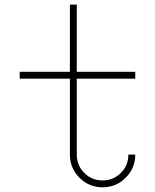

<svg xmlns="http://www.w3.org/2000/svg" viewBox="-20 -798 660 818"><path d="M277.8 -778.3H307.1V-492.2H556.2V-462.9H307.1V-139.2Q307.1 -93.3 339.1 -61.3Q371.1 -29.3 417 -29.3Q462.9 -29.3 494.9 -61.3Q526.9 -93.3 526.9 -139.2H556.2Q556.2 -81.5 515.4 -40.8Q474.6 0 417 0Q359.4 0 318.6 -40.8Q277.8 -81.5 277.8 -139.2V-462.9H64V-492.2H277.8Z"/></svg>

Font: Cherry
Style: Light
Weight: 300
Designer: Amin Abedi
Version: Version 1.00 ; ttfautohint (v1.6)